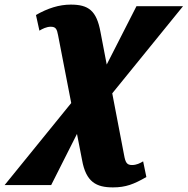

<svg xmlns="http://www.w3.org/2000/svg" viewBox="-93 -563 814 833"><path d="M-73 240H129L241 18L263 131C280 227 325 250 397 250C453 250 488 236 542 205L528 137C515 145 499 153 480 153C457 153 451 142 445 108L394 -158L701 -536H499L370 -283L343 -424C326 -517 291 -543 214 -543C163 -543 114 -527 63 -498L78 -430C91 -438 109 -447 127 -447C149 -447 154 -437 159 -410L216 -116Z"/></svg>

Font: Noto Serif SemiCondensed Black
Style: Italic
Weight: 900
Width: 4
Italic angle: -12°
Designer: Monotype Design Team
Foundry: Monotype Imaging Inc.
Version: Version 2.014